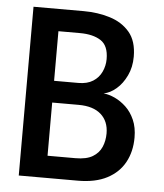

<svg xmlns="http://www.w3.org/2000/svg" viewBox="-49 -704 639 748"><g transform="rotate(5 270.0 -330.0)"><path d="M52 -660H249Q303.5 -660 351.2 -645.2Q399 -630.5 428.5 -595.8Q458 -561 458 -500Q458 -459 442.2 -426Q426.5 -393 402.5 -372.5Q378.5 -352 353.5 -347.5Q374.5 -345.5 397.8 -334.8Q421 -324 441.8 -304.5Q462.5 -285 475.5 -255.5Q488.5 -226 488.5 -186.5Q488.5 -131.5 465.5 -89.5Q442.5 -47.5 397 -23.8Q351.5 0 283 0H52ZM157 -86.5H266Q309 -86.5 333.2 -101Q357.5 -115.5 368 -139.8Q378.5 -164 378.5 -193Q378.5 -240.5 348 -267.5Q317.5 -294.5 260.5 -294.5H157ZM157 -379.5H252Q286.5 -379.5 309 -393.8Q331.5 -408 342.5 -431.8Q353.5 -455.5 353.5 -481.5Q353.5 -534 323 -553.8Q292.5 -573.5 241.5 -573.5H157Z"/></g></svg>

Font: League Spartan Medium
Style: Regular
Weight: 500
Foundry: The League of Moveable Type
Version: Version 2.002